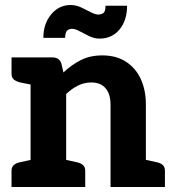

<svg xmlns="http://www.w3.org/2000/svg" viewBox="-20 -746 697 766"><path d="M102 0V-517H189Q217 -517 225 -492L233 -457Q265 -487 302 -506Q339 -525 388 -525Q444 -525 483 -499.5Q522 -474 542 -430Q562 -386 562 -329V0H421V-329Q421 -370 401.5 -393.5Q382 -417 344 -417Q316 -417 291 -404.5Q266 -392 244 -371V0ZM26 0V-65Q26 -80 35.5 -88Q45 -96 61 -99L111 -110L124 0ZM222 0 235 -110 285 -99Q301 -96 310.5 -88Q320 -80 320 -65V0ZM540 0 554 -110 604 -99Q620 -96 629 -88Q638 -80 638 -65V0ZM124 -517 111 -407 61 -417Q45 -421 35.5 -428.5Q26 -436 26 -452V-517ZM372 -688Q385 -688 393 -694.5Q401 -701 401 -723H487Q487 -665 457 -628.5Q427 -592 377 -592Q356 -592 335.5 -602Q315 -612 297.5 -621.5Q280 -631 268 -631Q255 -631 247.5 -623.5Q240 -616 240 -595H153Q153 -651 184 -688.5Q215 -726 262 -726Q283 -726 303.5 -716.5Q324 -707 342 -697.5Q360 -688 372 -688Z"/></svg>

Font: Aleo ExtraBold
Style: Regular
Weight: 800
Designer: Alessio Laiso
Foundry: Alessio Laiso
Version: Version 2.001;gftools[0.9.29]